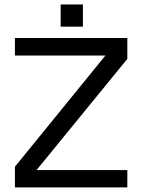

<svg xmlns="http://www.w3.org/2000/svg" viewBox="-20 -816 619 836"><path d="M244.1 -796.5V-700H341V-796.5ZM45 -650.5V-574.1H438.9L45 -90.2V0H534.4V-75.5H139.1L534.4 -559.5V-650.5Z"/></svg>

Font: Overused Grotesk Light
Style: Regular
Weight: 300
Designer: RandomMaerks
Version: Version 0.005